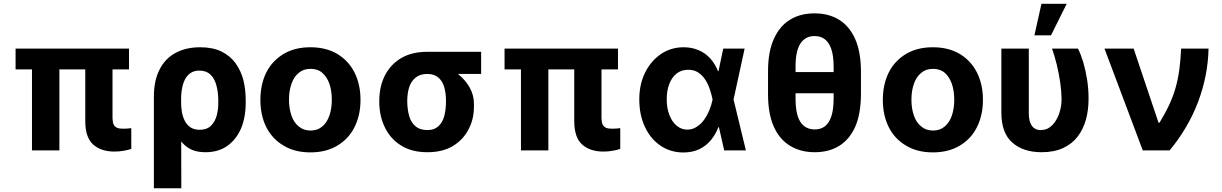

<svg xmlns="http://www.w3.org/2000/svg" viewBox="-20 -806 6549 1029"><path d="M63.5 -545.4H671.4V-434.1H63.5ZM151.4 -545.4H298.3V0H151.4ZM437 -152.8V-545.4H583V-170.9Q584 -147.9 589.8 -137.2Q595.7 -126 608.9 -120.6Q619.6 -116.2 641.1 -116.2Q649.9 -116.2 664.6 -117.2Q668.9 -117.7 675.5 -118.4Q682.1 -119.1 683.6 -119.1V-7.8Q663.6 -1.5 642.6 2Q620.1 6.3 593.3 6.3Q522.5 6.3 480 -30.8Q438 -67.9 437 -152.8Z M951.7 203.1H804.7V-288.6Q804.7 -373.5 835 -433.1Q864.7 -492.2 920.9 -522.5Q977.1 -552.7 1052.2 -552.7Q1119.6 -552.7 1166 -530.3Q1212.9 -507.3 1241.7 -468.3Q1271.5 -426.8 1284.2 -377.4Q1296.9 -327.1 1296.9 -267.1V-257.3Q1296.9 -176.3 1271.5 -116.7Q1245.1 -56.6 1197.3 -23.4Q1149.4 9.8 1081.5 9.8Q1017.1 9.8 978.5 -21Q939.9 -50.8 918 -106Q895 -163.1 882.8 -232.4L950.7 -257.8Q950.7 -230.5 954.6 -207Q959 -181.6 969.7 -159.7Q981.4 -136.7 1000 -124Q1020.5 -110.4 1049.8 -110.4Q1088.9 -110.4 1110.8 -132.3Q1132.8 -154.3 1141.6 -187.5Q1150.4 -222.2 1149.9 -257.3V-267.1Q1149.9 -309.6 1140.1 -347.2Q1130.9 -383.3 1108.4 -405.8Q1085.4 -427.7 1047.9 -427.7Q1013.2 -427.7 991.2 -406.7Q969.7 -386.7 960 -351.1Q950.2 -314.9 950.7 -274.4Z M1643.6 10.7Q1560.5 10.7 1501 -24.9Q1439.5 -61 1407.7 -123.5Q1375.5 -187.5 1375.5 -270.5Q1375.5 -354.5 1407.7 -418.5Q1439 -480.5 1501 -517.6Q1561 -552.7 1643.6 -552.7Q1726.6 -552.7 1786.6 -517.6Q1847.7 -481 1879.4 -418.5Q1912.1 -354 1912.1 -270.5Q1912.1 -188 1879.4 -123.5Q1847.7 -60.5 1786.6 -24.9Q1727.1 10.7 1643.6 10.7ZM1707.5 -128.4Q1732.4 -149.4 1745.6 -187Q1758.3 -225.1 1758.3 -271.5Q1758.3 -318.4 1745.6 -356.4Q1732.4 -393.6 1707.5 -415.5Q1683.1 -437 1644.5 -437Q1606 -437 1581.1 -415.5Q1554.2 -393.1 1542 -356.4Q1528.8 -319.3 1528.8 -271.5Q1528.8 -224.6 1542 -187Q1554.2 -149.9 1581.1 -128.4Q1606.4 -106.4 1644.5 -106.4Q1682.6 -106.4 1707.5 -128.4Z M2012.7 -258.3V-270Q2013.7 -344.2 2043 -401.9Q2072.8 -460.4 2129.9 -494.6Q2187 -528.3 2270 -528.3Q2280.8 -522.5 2292 -505.9Q2300.3 -492.2 2319.3 -473.1Q2336.4 -456.1 2367.2 -446.3Q2405.3 -434.1 2440.9 -404.3Q2476.1 -374.5 2498 -335.4Q2520.5 -293.9 2520 -248.5V-238.8Q2521 -168.9 2491.2 -112.8Q2461.4 -55.7 2406.2 -22.9Q2351.1 9.8 2271 9.8Q2187.5 9.8 2130.9 -25.4Q2073.7 -60.1 2043.5 -121.6Q2013.2 -182.6 2012.7 -258.3ZM2162.6 -270V-258.3Q2163.6 -216.8 2173.3 -183.1Q2183.6 -148.4 2207 -129.4Q2230.5 -108.9 2271 -108.9Q2307.6 -108.9 2329.6 -129.4Q2351.6 -149.9 2360.8 -183.1Q2370.1 -219.2 2370.1 -258.3V-270Q2370.1 -305.2 2360.8 -339.4Q2351.1 -371.6 2329.6 -390.1Q2307.1 -409.7 2270 -409.7Q2231.4 -409.7 2207.5 -390.1Q2183.6 -370.6 2173.3 -339.4Q2163.6 -310.1 2162.6 -270ZM2270 -528.3H2558.6V-409.7H2270Z M2684.1 -545.4H3292V-434.1H2684.1ZM2772 -545.4H2918.9V0H2772ZM3057.6 -152.8V-545.4H3203.6V-170.9Q3204.6 -147.9 3210.4 -137.2Q3216.3 -126 3229.5 -120.6Q3240.2 -116.2 3261.7 -116.2Q3270.5 -116.2 3285.2 -117.2Q3289.6 -117.7 3296.1 -118.4Q3302.7 -119.1 3304.2 -119.1V-7.8Q3284.2 -1.5 3263.2 2Q3240.7 6.3 3213.9 6.3Q3143.1 6.3 3100.6 -30.8Q3058.6 -67.9 3057.6 -152.8Z M3641.6 11.2Q3572.8 10.7 3520 -25.4Q3466.8 -61 3436.5 -125.5Q3406.2 -189.9 3406.2 -272.9Q3406.2 -355 3438 -418.5Q3469.2 -480.5 3523.4 -517.1Q3576.7 -552.7 3644 -552.7Q3687.5 -552.7 3724.1 -537.1Q3759.8 -522 3786.6 -492.7Q3812 -464.8 3828.1 -424.8H3873.5L3911.1 -273.9L3977.5 0H3861.3L3798.8 -273.9Q3794.4 -296.4 3783.7 -329.1Q3774.4 -356.9 3758.8 -380.4Q3743.7 -403.3 3721.2 -418Q3699.2 -432.1 3668.5 -432.1Q3632.3 -432.1 3606.4 -412.1Q3581.1 -392.1 3566.9 -356Q3553.2 -320.8 3553.2 -273.9Q3553.2 -225.6 3567.4 -190.4Q3581.5 -152.8 3606 -132.8Q3631.3 -111.3 3663.6 -111.3Q3691.9 -111.3 3714.8 -127Q3738.3 -142.1 3754.9 -166Q3772 -190.9 3782.7 -218.3Q3793.9 -246.6 3798.8 -271.5L3856 -545.4H3970.7L3911.1 -271.5L3873.5 -124.5H3830.1Q3815.4 -85.9 3790 -55.2Q3765.1 -24.4 3727.5 -6.3Q3690.9 11.2 3641.6 11.2Z M4169.4 -419.9H4531.2V-306.2H4169.4ZM4594.2 -425.3V-300.3Q4593.3 -193.8 4563 -125.5Q4531.7 -57.1 4476.1 -23.4Q4421.4 9.8 4346.7 9.8Q4272 9.8 4216.3 -23.4Q4158.7 -57.6 4127.9 -125.5Q4096.2 -194.8 4096.2 -300.3V-425.3Q4096.2 -529.3 4127.9 -598.6Q4159.2 -667.5 4215.3 -701.2Q4270 -734.4 4345.2 -734.4Q4420.4 -734.4 4475.1 -701.2Q4531.2 -667.5 4562.5 -598.6Q4593.3 -530.8 4594.2 -425.3ZM4447.8 -280.8V-446.8Q4447.8 -506.3 4435.1 -543.5Q4422.9 -579.1 4399.4 -596.7Q4377.9 -612.8 4345.2 -612.8Q4295.9 -612.8 4269.5 -572.3Q4243.2 -531.7 4243.7 -446.8V-280.8Q4243.2 -193.4 4269.5 -152.8Q4295.9 -112.3 4346.7 -112.3Q4378.4 -112.3 4399.9 -128.4Q4422.9 -145.5 4435.1 -181.6Q4447.8 -218.8 4447.8 -280.8Z M4979.5 10.7Q4896.5 10.7 4836.9 -24.9Q4775.4 -61 4743.7 -123.5Q4711.4 -187.5 4711.4 -270.5Q4711.4 -354.5 4743.7 -418.5Q4774.9 -480.5 4836.9 -517.6Q4897 -552.7 4979.5 -552.7Q5062.5 -552.7 5122.6 -517.6Q5183.6 -481 5215.3 -418.5Q5248 -354 5248 -270.5Q5248 -188 5215.3 -123.5Q5183.6 -60.5 5122.6 -24.9Q5063 10.7 4979.5 10.7ZM5043.5 -128.4Q5068.4 -149.4 5081.5 -187Q5094.2 -225.1 5094.2 -271.5Q5094.2 -318.4 5081.5 -356.4Q5068.4 -393.6 5043.5 -415.5Q5019 -437 4980.5 -437Q4941.9 -437 4917 -415.5Q4890.1 -393.1 4877.9 -356.4Q4864.7 -319.3 4864.7 -271.5Q4864.7 -224.6 4877.9 -187Q4890.1 -149.9 4917 -128.4Q4942.4 -106.4 4980.5 -106.4Q5018.6 -106.4 5043.5 -128.4Z M5346.7 -203.1V-545.4H5493.7V-201.7Q5493.7 -166.5 5502.4 -146Q5510.7 -126 5525.9 -117.2Q5539.6 -108.9 5557.6 -108.9Q5592.3 -108.9 5617.7 -133.3Q5642.1 -157.2 5656.2 -196.3Q5669.4 -234.4 5669.4 -276.9Q5668.9 -316.4 5661.6 -367.2Q5655.8 -408.2 5643.6 -459.5Q5631.8 -507.8 5618.2 -545.4H5757.3Q5772.5 -515.6 5785.6 -472.7Q5798.3 -428.7 5806.2 -379.4Q5814 -330.6 5814 -276.9Q5814 -214.8 5799.8 -164.6Q5785.2 -112.3 5754.9 -73.2Q5724.6 -34.2 5676.8 -12.2Q5628.9 9.8 5562 9.8Q5464.4 9.8 5405.8 -41.5Q5346.7 -92.8 5346.7 -203.1ZM5612.8 -616.7H5523.9L5561.5 -785.6H5696.8Z M6248.5 0H6104.5L5899.4 -545.4H6055.7L6189 -148.4H6194.3Q6226.1 -200.7 6248 -248Q6269 -293.9 6281.7 -340.3Q6294.4 -386.7 6300.8 -436Q6307.1 -482.9 6310.1 -545.4H6457Q6454.1 -401.4 6401.4 -260.7Q6347.7 -119.6 6248.5 0Z"/></svg>

Font: My Font
Style: Bold
Weight: 500
Designer: Rasmus Andersson
Foundry: rsms
Version: Version 0.001